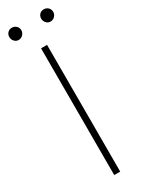

<svg xmlns="http://www.w3.org/2000/svg" viewBox="-220 -856 670 887"><g transform="rotate(-30 115.0 -413.0)"><path d="M99 0V-676H131V0ZM29 -761Q16 -761 7 -771Q-2 -781 -2 -794Q-2 -808 7 -817Q16 -826 29 -826Q43 -826 52.5 -817Q62 -808 62 -794Q62 -781 52.5 -771Q43 -761 29 -761ZM199 -761Q186 -761 177 -771Q168 -781 168 -794Q168 -808 177 -817Q186 -826 199 -826Q213 -826 222.5 -817Q232 -808 232 -794Q232 -781 222.5 -771Q213 -761 199 -761Z"/></g></svg>

Font: Outfit Thin
Style: Regular
Weight: 100
Designer: Rodrigo Fuenzalida
Foundry: fragTYPE
Version: Version 1.000